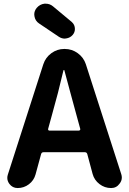

<svg xmlns="http://www.w3.org/2000/svg" viewBox="-20 -1000 681 1015"><path d="M359.4 -883.8Q376 -869.1 376 -846.7Q376 -829.1 364.3 -815.4Q350.6 -799.8 330.1 -796.9Q326.2 -795.9 322.3 -795.9Q305.7 -795.9 291 -805.7L186.5 -876Q166 -889.6 162.1 -914.1Q161.1 -918.9 161.1 -923.8Q161.1 -942.4 173.8 -958Q190.4 -977.5 214.8 -980.5Q218.8 -980.5 221.7 -980.5Q243.2 -980.5 259.8 -966.8ZM234.4 -318.4Q233.4 -315.4 235.4 -312.5Q237.3 -309.6 241.2 -309.6H396.5Q400.4 -309.6 402.8 -312.5Q405.3 -315.4 404.3 -318.4L384.8 -389.6Q372.1 -433.6 349.6 -519Q327.1 -604.5 320.3 -627.9Q320.3 -629.9 318.4 -629.9Q316.4 -629.9 315.4 -627.9Q288.1 -509.8 253.9 -389.6ZM567.4 -5.9Q533.2 -5.9 505.9 -26.9Q478.5 -47.9 469.7 -80.1L441.4 -185.5Q438.5 -195.3 428.7 -195.3H210Q200.2 -195.3 197.3 -185.5L168 -78.1Q159.2 -45.9 132.8 -25.9Q106.4 -5.9 73.2 -5.9Q45.9 -5.9 29.3 -28.3Q18.6 -43 18.6 -59.6Q18.6 -68.4 21.5 -77.1L209 -660.2Q220.7 -696.3 251.5 -718.8Q282.2 -741.2 319.3 -741.2H322.3Q360.4 -741.2 391.1 -718.8Q421.9 -696.3 433.6 -661.1L621.1 -79.1Q624 -70.3 624 -61.5Q624 -43.9 612.3 -29.3Q595.7 -5.9 567.4 -5.9Z"/></svg>

Font: Gen Jyuu GothicX Bold
Style: Bold
Weight: 700
Designer: Ryoko NISHIZUKA (kana &amp; ideographs); Paul D. Hunt (Latin, Greek &amp; Cyrillic); Wenlong ZHANG (bopomofo); Sandoll C
Version: Version 1.058.20140828